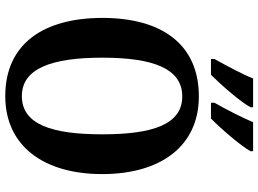

<svg xmlns="http://www.w3.org/2000/svg" viewBox="-146 -825 981 729"><g transform="rotate(90 344.5 -460.5)"><path d="M370 -784V-771H430C470 -810 535 -886 554 -921V-931H444C425 -886 396 -830 370 -784ZM204 -784V-771H264C303 -810 369 -886 387 -921V-931H278C260 -886 229 -830 204 -784ZM345 10C535 10 641 -137 641 -358C641 -580 535 -725 346 -725C145 -725 48 -580 48 -359C48 -137 145 10 345 10ZM345 -53C240 -53 199 -166 199 -358C199 -551 240 -662 346 -662C452 -662 490 -551 490 -358C490 -166 452 -53 345 -53Z"/></g></svg>

Font: Noto Serif Georgian Condensed Bold
Style: Regular
Weight: 700
Width: 3
Designer: Monotype Design Team, Akaki Razmadze
Foundry: Google LLC
Version: Version 2.003